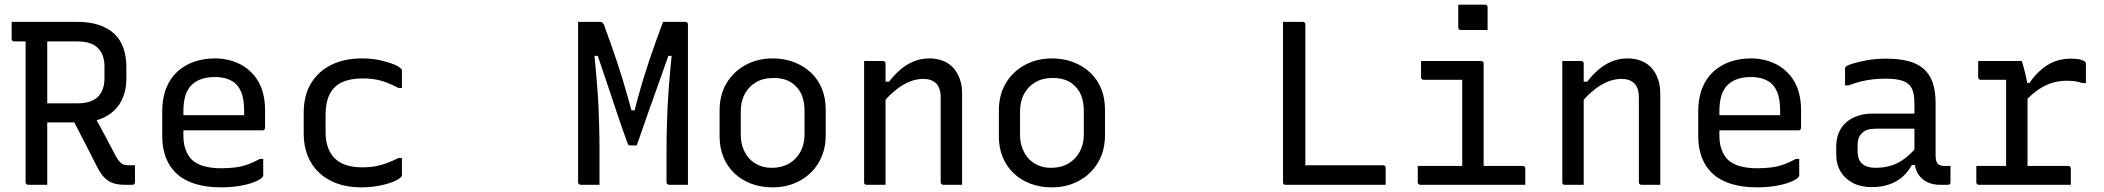

<svg xmlns="http://www.w3.org/2000/svg" viewBox="-20 -794 9040 825"><path d="M369 -326Q398 -273 425 -222.5Q452 -172 480 -119Q492 -99 502.5 -91.5Q513 -84 529 -84Q535 -84 538.5 -84Q542 -84 546 -84H560Q560 -64 560 -47.5Q560 -31 560 -11Q560 -6 557 -3Q554 0 549 0Q542 0 532.5 0Q523 0 515 0Q487 0 466.5 -7Q446 -14 430.5 -29Q415 -44 401 -70Q373 -125 345 -179.5Q317 -234 289 -288ZM30 -700Q100 -700 171 -700Q242 -700 312 -700Q366 -700 406 -686.5Q446 -673 472 -648Q498 -623 510.5 -587Q523 -551 523 -506V-457Q523 -414 509.5 -378.5Q496 -343 470 -318.5Q444 -294 407 -281Q370 -268 323 -268Q286 -268 248.5 -268Q211 -268 173 -268L162 -261V-350Q200 -350 237.5 -350Q275 -350 313 -350Q352 -350 377.5 -362Q403 -374 416 -398.5Q429 -423 429 -459V-507Q429 -533 422 -553.5Q415 -574 401 -587Q388 -601 366 -608.5Q344 -616 313 -616Q268 -616 222.5 -616Q177 -616 132 -616Q87 -616 41 -616Q36 -616 33 -619Q30 -622 30 -627Q30 -646 30 -663.5Q30 -681 30 -700ZM183 0Q162 0 142 0Q122 0 101 0Q96 0 93 -3Q90 -6 90 -11Q90 -93 90 -173Q90 -253 90 -332.5Q90 -412 90 -492Q90 -572 90 -653H195L183 -635Q183 -589 183 -543.5Q183 -498 183 -453Q183 -394 183 -336.5Q183 -279 183 -220.5Q183 -162 183 -99Q183 -73 183 -48Q183 -23 183 0Z M903 -543Q962 -543 1011 -518.5Q1060 -494 1089.5 -444.5Q1119 -395 1119 -318V-245Q1119 -242 1117.5 -239.5Q1116 -237 1114 -235.5Q1112 -234 1108 -234H849Q832 -234 815 -234Q798 -234 782 -234H752L739 -299H1029Q1029 -304 1029 -309Q1029 -314 1029 -319Q1029 -358 1020.5 -386.5Q1012 -415 994 -433Q978 -448 955 -455.5Q932 -463 903 -463Q838 -463 803 -428.5Q768 -394 768 -316V-211Q768 -189 772 -170.5Q776 -152 783.5 -137Q791 -122 802 -110Q822 -90 854.5 -80.5Q887 -71 930 -71Q966 -71 994 -75Q1022 -79 1046.5 -88Q1071 -97 1096 -111H1111Q1111 -93 1111 -75Q1111 -57 1111 -40Q1111 -38 1110 -36Q1109 -34 1107 -32Q1095 -20 1068 -10Q1041 0 1005 5.5Q969 11 929 11Q868 11 820 -3.5Q772 -18 740.5 -46.5Q709 -75 693 -116Q677 -157 677 -211V-315Q677 -373 694.5 -416Q712 -459 743 -487Q774 -515 815 -529Q856 -543 903 -543Z M1535 -543Q1579 -543 1614 -535Q1649 -527 1672 -517.5Q1695 -508 1702 -500Q1706 -497 1706.5 -494.5Q1707 -492 1707 -489Q1707 -471 1707 -453Q1707 -435 1707 -416H1692Q1657 -435 1621.5 -446Q1586 -457 1539 -457Q1485 -457 1449.5 -440.5Q1414 -424 1396.5 -389Q1379 -354 1379 -301V-226Q1379 -189 1389 -161Q1399 -133 1418 -114Q1437 -95 1466 -85Q1495 -75 1537 -75Q1569 -75 1595 -80Q1621 -85 1644.5 -94Q1668 -103 1692 -115H1707Q1707 -97 1707 -78.5Q1707 -60 1707 -42Q1707 -40 1706.5 -38Q1706 -36 1704 -34Q1694 -23 1669.5 -13Q1645 -3 1609 4Q1573 11 1531 11Q1474 11 1428.5 -5.5Q1383 -22 1351 -52Q1319 -82 1302 -124.5Q1285 -167 1285 -219V-310Q1285 -384 1316.5 -436Q1348 -488 1404 -515.5Q1460 -543 1535 -543Z M2556 0Q2535 0 2515.5 0Q2496 0 2475 0Q2472 0 2469.5 -1.5Q2467 -3 2465.5 -5Q2464 -7 2464 -11Q2464 -85 2464 -158.5Q2464 -232 2464 -306Q2464 -380 2464 -454Q2464 -528 2464 -601Q2464 -626 2464 -650.5Q2464 -675 2464 -700Q2478 -700 2495 -700Q2512 -700 2528.5 -700Q2545 -700 2559 -700Q2563 -700 2566.5 -698Q2570 -696 2573.5 -690.5Q2577 -685 2580 -674Q2594 -636 2606.5 -600.5Q2619 -565 2631 -529Q2643 -493 2655 -454Q2667 -415 2679.5 -370Q2692 -325 2706 -272L2676 -320H2726L2695 -272Q2708 -326 2720.5 -372Q2733 -418 2745.5 -458.5Q2758 -499 2771 -538Q2784 -577 2798.5 -617Q2813 -657 2829 -700Q2843 -700 2860 -700Q2877 -700 2894 -700Q2911 -700 2925 -700Q2929 -700 2931 -698.5Q2933 -697 2934.5 -695Q2936 -693 2936 -689Q2936 -666 2936 -627Q2936 -588 2936 -538.5Q2936 -489 2936 -433Q2936 -377 2936 -319.5Q2936 -262 2936 -206Q2936 -150 2936 -101Q2936 -84 2936 -67.5Q2936 -51 2936 -34Q2936 -17 2936 0Q2914 0 2893.5 0Q2873 0 2855 0Q2852 0 2849.5 -1.5Q2847 -3 2845.5 -5Q2844 -7 2844 -11Q2844 -34 2844 -57.5Q2844 -81 2844 -104Q2844 -127 2844 -150Q2844 -178 2844.5 -207.5Q2845 -237 2846 -269Q2847 -301 2848.5 -335.5Q2850 -370 2853 -408Q2856 -446 2859.5 -488Q2863 -530 2868 -575L2882 -554H2829L2859 -574Q2843 -530 2828.5 -488Q2814 -446 2799.5 -406Q2785 -366 2771 -326.5Q2757 -287 2743.5 -248Q2730 -209 2716 -169Q2709 -169 2702.5 -169Q2696 -169 2689 -169Q2685 -169 2682 -170.5Q2679 -172 2677 -177Q2668 -202 2656 -235.5Q2644 -269 2630.5 -310Q2617 -351 2602 -395.5Q2587 -440 2571.5 -486Q2556 -532 2541 -576L2576 -554H2519L2532 -578Q2537 -532 2540.5 -490Q2544 -448 2547 -410Q2550 -372 2551.5 -337Q2553 -302 2554 -270Q2555 -238 2555.5 -208Q2556 -178 2556 -150Q2556 -113 2556 -75.5Q2556 -38 2556 0Z M3300 -543Q3351 -543 3393 -526.5Q3435 -510 3465.5 -481Q3496 -452 3512 -412Q3528 -372 3528 -324V-213Q3528 -147 3498.5 -96.5Q3469 -46 3417 -17.5Q3365 11 3300 11Q3249 11 3207 -5Q3165 -21 3134.5 -50.5Q3104 -80 3088 -120Q3072 -160 3072 -208V-319Q3072 -386 3101.5 -436Q3131 -486 3183 -514.5Q3235 -543 3300 -543ZM3305 -459Q3259 -459 3227.5 -440Q3196 -421 3179.5 -389Q3163 -357 3163 -316V-215Q3163 -182 3173.5 -155.5Q3184 -129 3202 -110Q3219 -93 3242.5 -83Q3266 -73 3295 -73Q3341 -73 3372.5 -92.5Q3404 -112 3420.5 -144Q3437 -176 3437 -216V-317Q3437 -352 3427.5 -379Q3418 -406 3399 -424Q3383 -441 3359 -450Q3335 -459 3305 -459Z M4114 0Q4092 0 4073.5 0Q4055 0 4033 0Q4030 0 4027.5 -1.5Q4025 -3 4023.5 -5Q4022 -7 4022 -11Q4022 -72 4022 -132.5Q4022 -193 4022 -253.5Q4022 -314 4022 -375Q4022 -416 4002.5 -435.5Q3983 -455 3947 -455Q3926 -455 3904 -448.5Q3882 -442 3860 -429Q3838 -416 3815.5 -396Q3793 -376 3770 -348V-443H3800Q3823 -473 3849.5 -495.5Q3876 -518 3907 -530.5Q3938 -543 3973 -543Q4007 -543 4033.5 -532Q4060 -521 4077.5 -501Q4095 -481 4104.5 -453.5Q4114 -426 4114 -393Q4114 -345 4114 -297Q4114 -249 4114 -200.5Q4114 -152 4114 -103Q4114 -77 4114 -51.5Q4114 -26 4114 0ZM3785 0Q3771 0 3758 0Q3745 0 3732 0Q3719 0 3704 0Q3701 0 3699 -0.5Q3697 -1 3695.5 -2.5Q3694 -4 3693.5 -6Q3693 -8 3693 -11Q3693 -64 3693 -117Q3693 -170 3693 -222Q3693 -274 3693 -327Q3693 -380 3693 -433Q3693 -465 3693 -490.5Q3693 -516 3693 -532Q3709 -532 3722.5 -532Q3736 -532 3748.5 -532Q3761 -532 3774 -532Q3778 -532 3780 -530.5Q3782 -529 3783.5 -527Q3785 -525 3785 -521Q3785 -435 3785 -348Q3785 -261 3785 -174Q3785 -87 3785 0Z M4500 -543Q4551 -543 4593 -526.5Q4635 -510 4665.5 -481Q4696 -452 4712 -412Q4728 -372 4728 -324V-213Q4728 -147 4698.5 -96.5Q4669 -46 4617 -17.5Q4565 11 4500 11Q4449 11 4407 -5Q4365 -21 4334.5 -50.5Q4304 -80 4288 -120Q4272 -160 4272 -208V-319Q4272 -386 4301.5 -436Q4331 -486 4383 -514.5Q4435 -543 4500 -543ZM4505 -459Q4459 -459 4427.5 -440Q4396 -421 4379.5 -389Q4363 -357 4363 -316V-215Q4363 -182 4373.5 -155.5Q4384 -129 4402 -110Q4419 -93 4442.5 -83Q4466 -73 4495 -73Q4541 -73 4572.5 -92.5Q4604 -112 4620.5 -144Q4637 -176 4637 -216V-317Q4637 -352 4627.5 -379Q4618 -406 4599 -424Q4583 -441 4559 -450Q4535 -459 4505 -459Z M5505 0Q5501 0 5499 -0.5Q5497 -1 5495.5 -2.5Q5494 -4 5493.5 -6Q5493 -8 5493 -11Q5493 -92 5493 -175.5Q5493 -259 5493 -338.5Q5493 -418 5493 -487Q5493 -556 5493 -608Q5493 -624 5493 -639Q5493 -654 5493 -669.5Q5493 -685 5493 -700Q5515 -700 5536 -700Q5557 -700 5578 -700Q5582 -700 5584 -698.5Q5586 -697 5587.5 -694.5Q5589 -692 5589 -689Q5589 -614 5589 -538Q5589 -462 5589 -386Q5589 -310 5589 -234.5Q5589 -159 5589 -84H5922Q5926 -84 5928 -83Q5930 -82 5931.5 -80.5Q5933 -79 5933.5 -77Q5934 -75 5934 -72Q5934 -59 5934 -46.5Q5934 -34 5934 -23Q5934 -12 5934 0Z M6263 -56V-96Q6263 -117 6263 -138.5Q6263 -160 6263 -181Q6263 -208 6263 -235Q6263 -262 6263 -289Q6263 -316 6263 -343Q6263 -370 6263 -397Q6263 -424 6263 -451H6248Q6223 -451 6198 -451Q6173 -451 6148 -451Q6123 -451 6097 -451Q6094 -451 6091.5 -452.5Q6089 -454 6087.5 -456.5Q6086 -459 6086 -462Q6086 -480 6086 -497Q6086 -514 6086 -532Q6129 -532 6172 -532Q6215 -532 6258 -532Q6301 -532 6344 -532Q6348 -532 6350 -530.5Q6352 -529 6353.5 -527Q6355 -525 6355 -521Q6355 -473 6355 -425.5Q6355 -378 6355 -331Q6355 -284 6355 -237.5Q6355 -191 6355 -145.5Q6355 -100 6355 -56ZM6072 -81H6523Q6527 -81 6529 -79.5Q6531 -78 6532.5 -76Q6534 -74 6534 -70Q6534 -58 6534 -46.5Q6534 -35 6534 -23.5Q6534 -12 6534 0H6083Q6080 0 6077.5 -1.5Q6075 -3 6073.5 -5Q6072 -7 6072 -11Q6072 -23 6072 -34.5Q6072 -46 6072 -57.5Q6072 -69 6072 -81ZM6246 -774Q6260 -774 6274.5 -774Q6289 -774 6303.5 -774Q6318 -774 6332.5 -774Q6347 -774 6361 -774Q6366 -774 6369 -771Q6372 -768 6372 -763V-665Q6358 -665 6343.5 -665Q6329 -665 6314.5 -665Q6300 -665 6285.5 -665Q6271 -665 6257 -665Q6252 -665 6249 -668Q6246 -671 6246 -676Z M7114 0Q7092 0 7073.5 0Q7055 0 7033 0Q7030 0 7027.5 -1.5Q7025 -3 7023.5 -5Q7022 -7 7022 -11Q7022 -72 7022 -132.5Q7022 -193 7022 -253.5Q7022 -314 7022 -375Q7022 -416 7002.5 -435.5Q6983 -455 6947 -455Q6926 -455 6904 -448.5Q6882 -442 6860 -429Q6838 -416 6815.5 -396Q6793 -376 6770 -348V-443H6800Q6823 -473 6849.5 -495.5Q6876 -518 6907 -530.5Q6938 -543 6973 -543Q7007 -543 7033.5 -532Q7060 -521 7077.5 -501Q7095 -481 7104.5 -453.5Q7114 -426 7114 -393Q7114 -345 7114 -297Q7114 -249 7114 -200.5Q7114 -152 7114 -103Q7114 -77 7114 -51.5Q7114 -26 7114 0ZM6785 0Q6771 0 6758 0Q6745 0 6732 0Q6719 0 6704 0Q6701 0 6699 -0.5Q6697 -1 6695.5 -2.5Q6694 -4 6693.5 -6Q6693 -8 6693 -11Q6693 -64 6693 -117Q6693 -170 6693 -222Q6693 -274 6693 -327Q6693 -380 6693 -433Q6693 -465 6693 -490.5Q6693 -516 6693 -532Q6709 -532 6722.5 -532Q6736 -532 6748.5 -532Q6761 -532 6774 -532Q6778 -532 6780 -530.5Q6782 -529 6783.5 -527Q6785 -525 6785 -521Q6785 -435 6785 -348Q6785 -261 6785 -174Q6785 -87 6785 0Z M7503 -543Q7562 -543 7611 -518.5Q7660 -494 7689.5 -444.5Q7719 -395 7719 -318V-245Q7719 -242 7717.5 -239.5Q7716 -237 7714 -235.5Q7712 -234 7708 -234H7449Q7432 -234 7415 -234Q7398 -234 7382 -234H7352L7339 -299H7629Q7629 -304 7629 -309Q7629 -314 7629 -319Q7629 -358 7620.5 -386.5Q7612 -415 7594 -433Q7578 -448 7555 -455.5Q7532 -463 7503 -463Q7438 -463 7403 -428.5Q7368 -394 7368 -316V-211Q7368 -189 7372 -170.5Q7376 -152 7383.5 -137Q7391 -122 7402 -110Q7422 -90 7454.5 -80.5Q7487 -71 7530 -71Q7566 -71 7594 -75Q7622 -79 7646.5 -88Q7671 -97 7696 -111H7711Q7711 -93 7711 -75Q7711 -57 7711 -40Q7711 -38 7710 -36Q7709 -34 7707 -32Q7695 -20 7668 -10Q7641 0 7605 5.5Q7569 11 7529 11Q7468 11 7420 -3.5Q7372 -18 7340.5 -46.5Q7309 -75 7293 -116Q7277 -157 7277 -211V-315Q7277 -373 7294.5 -416Q7312 -459 7343 -487Q7374 -515 7415 -529Q7456 -543 7503 -543Z M8297 -351Q8297 -323 8297 -295Q8297 -267 8297 -238.5Q8297 -210 8297 -182Q8297 -154 8297 -126Q8297 -113 8299.5 -104Q8302 -95 8307 -90Q8312 -85 8319 -83Q8326 -81 8336 -81Q8338 -81 8340.5 -81Q8343 -81 8346 -81H8361Q8361 -63 8361 -46Q8361 -29 8361 -11Q8361 -5 8358 -2.5Q8355 0 8350 0Q8345 0 8334.5 0Q8324 0 8315 0Q8292 0 8272 -7Q8252 -14 8237 -28Q8222 -42 8214 -62.5Q8206 -83 8206 -111Q8206 -146 8206 -183.5Q8206 -221 8206 -256Q8206 -272 8206 -288Q8206 -304 8206 -320Q8206 -336 8206 -352Q8206 -392 8194.5 -414.5Q8183 -437 8156 -446.5Q8129 -456 8083 -456Q8054 -456 8027 -453Q8000 -450 7974.5 -443.5Q7949 -437 7923 -427H7908Q7908 -445 7908 -463Q7908 -481 7908 -499Q7908 -502 7909 -504Q7910 -506 7911 -507Q7916 -513 7941.5 -521Q7967 -529 8004.5 -535.5Q8042 -542 8083 -542Q8139 -542 8179.5 -531.5Q8220 -521 8246 -498Q8272 -475 8284.5 -439Q8297 -403 8297 -351ZM7962 -142Q7962 -108 7981.5 -90.5Q8001 -73 8040 -73Q8074 -73 8104.5 -82Q8135 -91 8164 -112.5Q8193 -134 8224 -172V-85H8195Q8178 -54 8153.5 -33Q8129 -12 8096 -1Q8063 10 8023 10Q7976 10 7942 -7.5Q7908 -25 7889 -56.5Q7870 -88 7870 -132V-164Q7870 -197 7881 -223.5Q7892 -250 7912.5 -268Q7933 -286 7962 -296Q7991 -306 8027 -306Q8062 -306 8094.5 -306Q8127 -306 8159 -306Q8191 -306 8224 -306Q8233 -306 8236.5 -295.5Q8240 -285 8241 -270Q8242 -255 8242 -241Q8205 -241 8173.5 -241Q8142 -241 8110 -241Q8078 -241 8040 -241Q8019 -241 8004.5 -236.5Q7990 -232 7980 -221Q7971 -213 7966.5 -200.5Q7962 -188 7962 -172Z M8600 -49V-95Q8600 -111 8600 -127Q8600 -143 8600 -159.5Q8600 -176 8600 -191Q8600 -235 8600 -278Q8600 -321 8600 -364.5Q8600 -408 8600 -451H8585Q8562 -451 8537.5 -451Q8513 -451 8491 -451Q8486 -451 8483 -454Q8480 -457 8480 -462Q8480 -480 8480 -497Q8480 -514 8480 -532Q8492 -532 8506.5 -532Q8521 -532 8536 -532Q8551 -532 8567 -532Q8583 -532 8599.5 -532Q8616 -532 8633 -532Q8650 -532 8667 -532Q8667 -532 8669.5 -525Q8672 -518 8675 -506.5Q8678 -495 8681.5 -481Q8685 -467 8688 -452Q8691 -437 8692 -423Q8692 -386 8692 -339.5Q8692 -293 8692 -243Q8692 -193 8692 -142Q8692 -91 8692 -44ZM8671 -438H8701Q8733 -486 8777 -514Q8821 -542 8879 -542Q8905 -542 8919.5 -538Q8934 -534 8939 -529Q8942 -527 8942.5 -524Q8943 -521 8943 -517Q8943 -497 8943 -477Q8943 -457 8943 -437H8928Q8911 -443 8895 -445Q8879 -447 8860 -447Q8830 -447 8800 -438.5Q8770 -430 8739.5 -409.5Q8709 -389 8676 -353ZM8472 -81H8867Q8871 -81 8873 -79.5Q8875 -78 8876.5 -76Q8878 -74 8878 -70Q8878 -58 8878 -46.5Q8878 -35 8878 -23.5Q8878 -12 8878 0H8483Q8478 0 8475 -3Q8472 -6 8472 -11Q8472 -23 8472 -34.5Q8472 -46 8472 -57.5Q8472 -69 8472 -81Z"/></svg>

Font: Rec Mono Linear
Style: Regular
Weight: 400
Monospace: yes
Version: Version 1.085; ttfautohint (v1.8.4.7-5d5b)